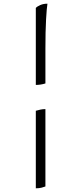

<svg xmlns="http://www.w3.org/2000/svg" viewBox="-20 -820 439 1040"><path d="M174 -360V-777Q181 -785 198 -792.5Q215 -800 237 -800Q233 -777 229.5 -714Q226 -651 226 -556V-368Q200 -360 174 -360ZM174 200V-220Q187 -224 200 -226.5Q213 -229 226 -229V190Q219 193 205.5 196.5Q192 200 174 200Z"/></svg>

Font: Texturina 72pt Light
Style: Regular
Weight: 300
Designer: Guillermo Torres Carreño
Foundry: Omnibus-Type
Version: Version 1.002; ttfautohint (v1.8.3)